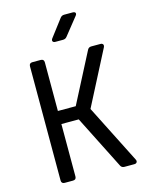

<svg xmlns="http://www.w3.org/2000/svg" viewBox="-137 -1036 874 1122"><g transform="rotate(-15 300.0 -475.0)"><path d="M112 0Q92 0 92 -20V-710Q92 -730 112 -730H162Q182 -730 182 -710V-416H290L445 -716Q452 -730 468 -730H523Q534 -730 538.5 -723.5Q543 -717 538 -706L369 -378L548 -24Q553 -14 548.5 -7Q544 0 533 0H473Q457 0 450 -14L287 -337H182V-20Q182 0 162 0ZM273 -810Q261 -810 257 -817Q253 -824 260 -834L339 -938Q348 -950 363 -950H414Q427 -950 430.5 -943Q434 -936 426 -926L343 -822Q334 -810 319 -810Z"/></g></svg>

Font: Pitagon Sans Mono
Style: Regular
Weight: 400
Monospace: yes
Designer: Travis Tran
Foundry: Pitagon
Version: Version 1.001;gftools[0.9.26]